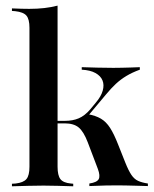

<svg xmlns="http://www.w3.org/2000/svg" viewBox="-20 -652 538 672"><path d="M132.3 -2.4Q104.8 -2.4 79.4 -1.6Q54 -0.8 21.8 0V-8.9L34.7 -9.7Q62.1 -12.9 72.6 -25.4Q83.1 -37.9 83.1 -68.5V-207.3H181.5V-68.5Q181.5 -37.9 191.5 -25Q201.6 -12.1 228.2 -9.7L236.3 -8.9V0Q205.6 -0.8 181.9 -1.6Q158.1 -2.4 132.3 -2.4ZM83.1 -207.3V-554.8Q83.1 -584.7 72.6 -597.2Q62.1 -609.7 33.1 -612.9L21.8 -613.7V-622.6Q41.9 -621.8 55.2 -621.4Q68.5 -621 82.3 -621Q110.5 -621 135.1 -623.8Q159.7 -626.6 181.5 -632.3V-622.6V-207.3ZM292.7 -0.8V-9.7Q319.4 -13.7 325.4 -25Q331.5 -36.3 322.6 -60.5L287.1 -154Q272.6 -191.9 255.2 -206Q237.9 -220.2 206.5 -220.2H174.2V-229H207.3Q234.7 -229 255.6 -237.9Q276.6 -246.8 296 -269.4L315.3 -292.7Q333.9 -314.5 339.5 -334.7Q345.2 -354.8 338.7 -370.6Q332.3 -386.3 314.1 -396.4Q296 -406.5 266.1 -408.1V-416.9Q293.5 -416.1 320.2 -415.3Q346.8 -414.5 376.6 -414.5Q392.7 -414.5 407.3 -414.9Q421.8 -415.3 437.1 -415.7Q452.4 -416.1 469.4 -416.9V-408.1Q442.7 -398.4 422.6 -386.3Q402.4 -374.2 385.5 -358.5Q368.5 -342.7 350 -320.2L282.3 -239.5L287.1 -252.4Q314.5 -247.6 333.1 -236.7Q351.6 -225.8 365.3 -204.4Q379 -183.1 393.5 -146L418.5 -83.1Q429.8 -54.8 439.9 -39.9Q450 -25 463.3 -19Q476.6 -12.9 497.6 -9.7V-0.8Q472.6 -1.6 454.4 -2Q436.3 -2.4 422.2 -2.8Q408.1 -3.2 392.7 -3.2Q372.6 -3.2 350.8 -2.8Q329 -2.4 292.7 -0.8Z"/></svg>

Font: Playfair 144pt SemiCondensed SemiBold
Style: Regular
Weight: 600
Width: 4
Designer: Claus Eggers Sørensen
Foundry: Claus Eggers Sørensen
Version: Version 2.203